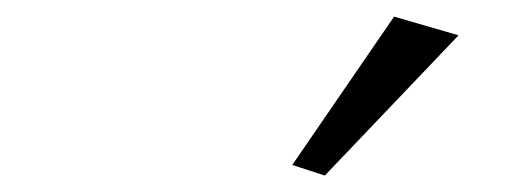

<svg xmlns="http://www.w3.org/2000/svg" viewBox="-20 -681 626 230"><path d="M369.1 -470.7 330.1 -483.4 452.1 -661.1 529.3 -638.7Z"/></svg>

Font: Crimson Pro
Style: Italic
Weight: 400
Italic angle: -12°
Designer: Jacques Le Bailly
Foundry: Baron von Fonthausen
Version: Version 1.003